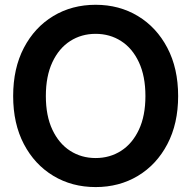

<svg xmlns="http://www.w3.org/2000/svg" viewBox="-20 -759 788 791"><path d="M374 11.7Q276.4 11.7 199.5 -34.7Q122.6 -81.1 78.4 -165.3Q34.2 -249.5 34.2 -363.3Q34.2 -477.5 78.4 -562Q122.6 -646.5 199.5 -692.9Q276.4 -739.3 374 -739.3Q471.2 -739.3 548.1 -692.9Q625 -646.5 669.4 -562Q713.9 -477.5 713.9 -363.3Q713.9 -249.5 669.4 -165Q625 -80.6 548.1 -34.4Q471.2 11.7 374 11.7ZM374 -107.9Q432.6 -107.9 479 -137.7Q525.4 -167.5 552.2 -224.6Q579.1 -281.7 579.1 -363.3Q579.1 -445.3 552.2 -502.7Q525.4 -560.1 479 -589.8Q432.6 -619.6 374 -619.6Q315.4 -619.6 269 -589.8Q222.7 -560.1 195.8 -502.7Q168.9 -445.3 168.9 -363.3Q168.9 -281.7 195.8 -224.6Q222.7 -167.5 269 -137.7Q315.4 -107.9 374 -107.9Z"/></svg>

Font: Inter Display Semi Bold
Style: Regular
Weight: 600
Designer: Rasmus Andersson
Foundry: rsms
Version: Version 4.000;git-37864ae